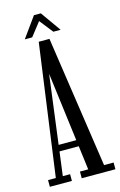

<svg xmlns="http://www.w3.org/2000/svg" viewBox="-127 -888 591 942"><g transform="rotate(-15 169.0 -417.0)"><path d="M4 0V-34H43.5L135.5 -701.5H190L288.5 -34H337V0H166V-34H208L144 -536.5L79 -34H116V0ZM82 -155.5V-187.5H205V-155.5ZM72.5 -730.5 146.5 -833.5H181.5L254.5 -730.5H217.5L163.5 -799L110 -730.5Z"/></g></svg>

Font: Imbue Thin 10pt
Style: Regular
Weight: 400
Version: Version 1.102